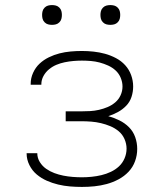

<svg xmlns="http://www.w3.org/2000/svg" viewBox="-20 -729 640 757"><path d="M303 8Q279 8 255.5 6Q232 4 209 -1.5Q186 -7 164.5 -16.5Q143 -26 125 -41Q107 -56 96 -78Q85 -100 85 -123V-125H127Q127 -106 137 -90Q147 -74 162 -63.5Q177 -53 194.5 -46.5Q212 -40 230 -36.5Q248 -33 266.5 -31.5Q285 -30 303 -30Q322 -30 341.5 -32Q361 -34 380 -38.5Q399 -43 417 -51.5Q435 -60 449 -73Q463 -86 471 -104.5Q479 -123 479 -143Q479 -162 471 -180.5Q463 -199 448 -211.5Q433 -224 415 -231.5Q397 -239 378 -243.5Q359 -248 339.5 -249.5Q320 -251 300 -251H239V-290H300Q318 -290 335.5 -291Q353 -292 370.5 -296Q388 -300 404.5 -307Q421 -314 434.5 -325.5Q448 -337 455.5 -353.5Q463 -370 463 -388Q463 -405 456 -422Q449 -439 436 -451Q423 -463 406.5 -470.5Q390 -478 373 -482.5Q356 -487 338.5 -488.5Q321 -490 303 -490Q286 -490 269 -488.5Q252 -487 235 -483.5Q218 -480 202.5 -473.5Q187 -467 173.5 -456Q160 -445 151.5 -429.5Q143 -414 143 -397V-395H101V-399Q101 -421 110.5 -442Q120 -463 136 -478Q152 -493 172.5 -503Q193 -513 214.5 -518.5Q236 -524 258.5 -526Q281 -528 303 -528Q326 -528 349 -525.5Q372 -523 394 -517Q416 -511 437 -500Q458 -489 473.5 -472Q489 -455 497 -433Q505 -411 505 -388Q505 -367 498.5 -347Q492 -327 477.5 -312Q463 -297 444.5 -287Q426 -277 407 -271Q429 -265 450.5 -254.5Q472 -244 488.5 -227.5Q505 -211 513 -188.5Q521 -166 521 -142Q521 -117 512.5 -93.5Q504 -70 487 -52Q470 -34 447.5 -22Q425 -10 401 -3.5Q377 3 352.5 5.5Q328 8 303 8ZM415 -631Q407 -631 399.5 -633Q392 -635 386 -641Q380 -647 378 -654.5Q376 -662 376 -670Q376 -678 378 -685.5Q380 -693 386 -699Q392 -705 399.5 -707Q407 -709 415 -709Q423 -709 430.5 -707Q438 -705 444 -699Q450 -693 452 -685.5Q454 -678 454 -670Q454 -662 452 -654.5Q450 -647 444 -641Q438 -635 430.5 -633Q423 -631 415 -631ZM185 -631Q177 -631 169.5 -633Q162 -635 156 -641Q150 -647 148 -654.5Q146 -662 146 -670Q146 -678 148 -685.5Q150 -693 156 -699Q162 -705 169.5 -707Q177 -709 185 -709Q193 -709 200.5 -707Q208 -705 214 -699Q220 -693 222 -685.5Q224 -678 224 -670Q224 -662 222 -654.5Q220 -647 214 -641Q208 -635 200.5 -633Q193 -631 185 -631Z"/></svg>

Font: Iosevka Extralight Extended
Style: Regular
Weight: 200
Width: 7
Monospace: yes
Designer: Belleve Invis
Foundry: Belleve Invis
Version: Version 32.5.0; ttfautohint (v1.8.4)